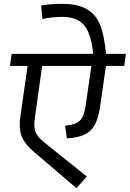

<svg xmlns="http://www.w3.org/2000/svg" viewBox="-20 -969 677 1002"><path d="M628 -625H533L502 -410Q493 -351 474 -316.5Q455 -282 420 -266Q385 -250 329 -247L320 -313Q358 -317 379 -327Q400 -337 410.5 -358Q421 -379 427 -418L457 -625H200L163 -361Q159 -329 159 -319Q159 -288 172.5 -266.5Q186 -245 222 -217L433 -48L379 13L160 -174Q118 -210 100.5 -241.5Q83 -273 83 -317Q83 -342 87 -366L124 -625H32L41 -688H466Q456 -793 419.5 -837Q383 -881 304 -881Q256 -881 201 -870L195 -940Q242 -949 301 -949Q383 -949 431 -922.5Q479 -896 502 -840Q525 -784 533 -688H637Z"/></svg>

Font: FiraGO Book
Style: Italic
Weight: 350
Italic angle: -8°
Designer: bBox Type GmbH
Foundry: bBox Type GmbH
Version: Version 1.001